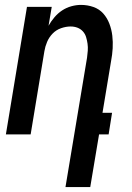

<svg xmlns="http://www.w3.org/2000/svg" viewBox="-20 -548 540 783"><path d="M247 215 335 -313Q337 -327 338 -341.5Q339 -356 337 -370Q335 -384 331 -397Q327 -410 318 -420Q309 -430 296 -435Q283 -440 268 -440Q249 -440 229 -433Q209 -426 194.5 -411Q180 -396 172 -377Q164 -358 161 -339L105 0H4L90 -520H191L178 -443Q188 -461 202 -477.5Q216 -494 233.5 -505.5Q251 -517 271 -522.5Q291 -528 310 -528Q337 -528 361 -519.5Q385 -511 401 -493Q417 -475 426 -451.5Q435 -428 438 -402.5Q441 -377 439.5 -351Q438 -325 433 -299L398 -88H437L423 0H384L348 215Z"/></svg>

Font: Iosevka Semibold
Style: Italic
Weight: 600
Italic angle: -9°
Monospace: yes
Designer: Belleve Invis
Foundry: Belleve Invis
Version: Version 32.5.0; ttfautohint (v1.8.4)